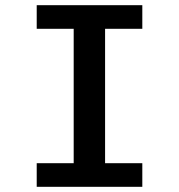

<svg xmlns="http://www.w3.org/2000/svg" viewBox="-20 -720 690 740"><path d="M121.5 0V-91H264V-609H121.5V-700H528.5V-609H385V-91H528.5V0Z"/></svg>

Font: Trispace Medium
Style: Regular
Weight: 500
Designer: Tyler Finck
Foundry: Etcetera Type Company
Version: Version 1.210; ttfautohint (v1.8.3)